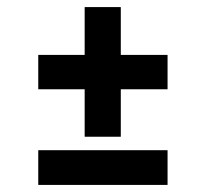

<svg xmlns="http://www.w3.org/2000/svg" viewBox="-20 -600 573 542"><path d="M219 -580H321V-445H453V-348H321V-214H219V-348H88V-445H219ZM88 -176H453V-78H88Z"/></svg>

Font: Josefin Sans Thin SemiBold
Style: Regular
Weight: 600
Version: Version 2.000